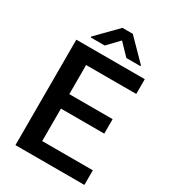

<svg xmlns="http://www.w3.org/2000/svg" viewBox="-216 -1013 996 1121"><g transform="rotate(30 282.5 -452.5)"><path d="M72.3 0ZM487.8 -317.4H195.8V-98.6H537.1V0H72.3V-710.9H533.7V-611.3H195.8V-415H487.8ZM474.1 -769.5V-764.2H378.9L305.7 -840.3L232.9 -764.2H138.7V-770.5L271 -905.3H340.8Z"/></g></svg>

Font: Roboto Medium
Style: Regular
Weight: 500
Designer: Google
Version: Version 2.134; 2016; ttfautohint (v1.6)